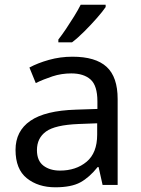

<svg xmlns="http://www.w3.org/2000/svg" viewBox="-20 -786 601 816"><path d="M288 -545Q386 -545 433 -502Q480 -459 480 -365V0H416L399 -76H395Q360 -32 321.5 -11Q283 10 215 10Q142 10 94 -28.5Q46 -67 46 -149Q46 -229 109 -272.5Q172 -316 303 -320L394 -323V-355Q394 -422 365 -448Q336 -474 283 -474Q241 -474 203 -461.5Q165 -449 132 -433L105 -499Q140 -518 188 -531.5Q236 -545 288 -545ZM314 -259Q214 -255 175.5 -227Q137 -199 137 -148Q137 -103 164.5 -82Q192 -61 235 -61Q303 -61 348 -98.5Q393 -136 393 -214V-262ZM429 -756Q417 -738 392 -709.5Q367 -681 338.5 -652.5Q310 -624 286 -606H228V-618Q243 -637 260.5 -663Q278 -689 295 -716.5Q312 -744 323 -766H429Z"/></svg>

Font: Noto Sans Phoenician
Style: Regular
Weight: 400
Designer: Monotype Design Team
Foundry: Monotype Imaging Inc.
Version: Version 2.001; ttfautohint (v1.8.4.7-5d5b)